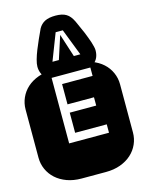

<svg xmlns="http://www.w3.org/2000/svg" viewBox="-143 -1060 864 1143"><g transform="rotate(-15 289.0 -488.5)"><path d="M441.9 -272.9H247.1V-397H410.2V-448.2H247.1V-573.2H435.1V-625H196.3V-221.2H441.9ZM364.3 -668.9Q413.6 -668.9 453.6 -654.3Q493.7 -639.6 521.7 -614.3Q549.8 -588.9 564.9 -554.9Q580.1 -521 580.1 -482.9V-186Q580.1 -147.9 564.9 -114Q549.8 -80.1 521.7 -54.7Q493.7 -29.3 453.6 -14.6Q413.6 0 364.3 0H213.9Q164.6 0 124.5 -14.6Q84.5 -29.3 56.4 -54.7Q28.3 -80.1 13.2 -114Q-2 -147.9 -2 -186V-482.9Q-2 -521 13.2 -554.9Q28.3 -588.9 56.4 -614.3Q84.5 -639.6 124.5 -654.3Q164.6 -668.9 213.9 -668.9ZM161.6 -640.1Q146.5 -652.8 139.2 -671.6Q131.8 -690.4 131.8 -710.9Q131.8 -728.5 138.9 -753.9Q146 -779.3 157.5 -808.3Q168.9 -837.4 182.9 -868.2Q196.8 -898.9 210 -927.2Q224.1 -952.1 248.5 -964.6Q272.9 -977.1 314 -977.1Q334.5 -977.1 350.6 -973.6Q366.7 -970.2 379.4 -962.6Q392.1 -955.1 402.1 -942.6Q412.1 -930.2 420.9 -912.1Q440.4 -870.1 456.1 -833Q462.4 -816.9 469 -800Q475.6 -783.2 480.5 -767.8Q485.4 -752.4 488.5 -739Q491.7 -725.6 491.7 -716.3Q491.7 -666.5 458 -640.1ZM312 -858.9 357.9 -716.3H397.9L334 -881.3H290L226.1 -716.3H265.6Z"/></g></svg>

Font: Monofett
Style: Regular
Weight: 400
Designer: vernon adams
Foundry: vernon adams
Version: Version 1.000